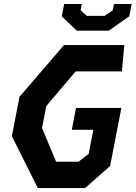

<svg xmlns="http://www.w3.org/2000/svg" viewBox="-20 -960 692 980"><path d="M173 0H414L542 -112.5L599.5 -409H368L346.5 -297.5H456.5L432.5 -174.5L381 -134.5H266.5L194.5 -306.5L216.5 -419L366 -595.5H602L614.5 -730H306.5L79.5 -466L40.5 -265ZM295.5 -876.5 371.5 -803.5H535.5L640 -877L652 -939.5H562L556 -908L513.5 -879H423L391.5 -908L397.5 -939.5H307.5Z"/></svg>

Font: Monaspace Krypton
Style: Bold Italic
Weight: 700
Italic angle: -11°
Designer: Riley Cran & the Lettermatic Team
Foundry: Lettermatic
Version: Version 1.101 (Monaspace Krypton)